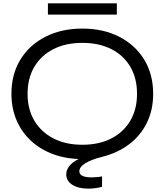

<svg xmlns="http://www.w3.org/2000/svg" viewBox="-20 -933 979 1142"><path d="M587 178Q574 182 551.5 185.5Q529 189 505 189Q446 189 410 166Q374 143 374 104Q374 73 399.5 46.5Q425 20 482 -3L475 13Q380 14 301.5 -14Q223 -42 166.5 -93.5Q110 -145 79 -216.5Q48 -288 48 -375Q48 -491 101 -578Q154 -665 249.5 -714Q345 -763 470 -763Q595 -763 690 -714Q785 -665 838 -578Q891 -491 891 -375Q891 -279 853.5 -202.5Q816 -126 747.5 -74.5Q679 -23 587 0Q523 16 487.5 38Q452 60 452 86Q452 122 525 122Q540 122 557 120.5Q574 119 587 116ZM144 -375Q144 -283 184.5 -215Q225 -147 298 -109.5Q371 -72 470 -72Q569 -72 642 -109.5Q715 -147 755 -215Q795 -283 795 -375Q795 -468 755 -536Q715 -604 642 -641Q569 -678 470 -678Q371 -678 298 -641Q225 -604 184.5 -536Q144 -468 144 -375ZM265 -846V-913H675V-846Z"/></svg>

Font: Unbounded Light
Style: Regular
Weight: 300
Designer: Luke Prowse, Jean-Baptiste Morizot, Fátima Lázaro, Florian Runge
Foundry: NaN
Version: Version 1.700